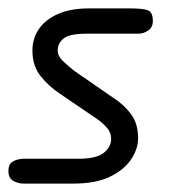

<svg xmlns="http://www.w3.org/2000/svg" viewBox="-56 -436 436 456"><path d="M119 0H0Q-13 0 -24.5 -6.5Q-36 -13 -36 -30Q-36 -47 -24.5 -53Q-13 -59 1 -59H131Q173 -59 190.5 -73Q208 -87 208 -106Q208 -121 198 -132.5Q188 -144 175 -153L87 -213Q61 -230 41 -254.5Q21 -279 21 -316Q21 -344 36 -366.5Q51 -389 81 -402.5Q111 -416 154 -416H255Q281 -416 294 -412Q307 -408 307 -386Q307 -371 296 -363.5Q285 -356 273 -356H150Q109 -356 95 -344.5Q81 -333 81 -316Q81 -303 93.5 -291Q106 -279 120 -268L214 -203Q239 -187 255.5 -164.5Q272 -142 272 -108Q272 -82 255 -57Q238 -32 204.5 -16Q171 0 119 0Z"/></svg>

Font: Edu QLD Beginner
Style: Regular
Weight: 400
Designer: Tina and Corey Anderson
Foundry: Google for Education
Version: Version 1.003